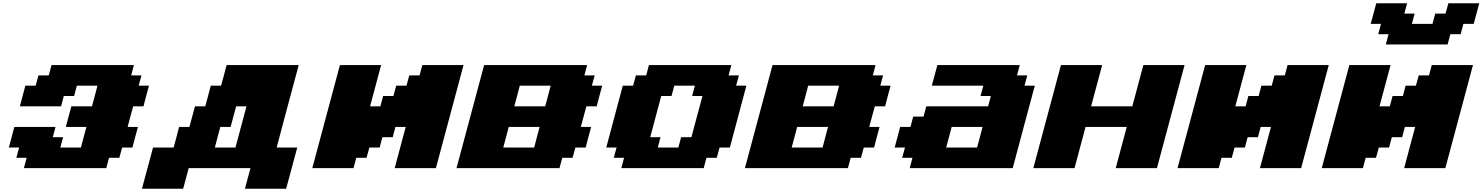

<svg xmlns="http://www.w3.org/2000/svg" viewBox="-20 -1020 8996 1165"><path d="M125 0H625L641.6 -62.5H704.1L721.2 -125H783.7Q789.1 -145.5 800 -187.3Q811 -229 816.9 -250H754.4Q759.8 -270.5 771 -312.3Q782.2 -354 788.1 -375H850.6Q856 -395.5 866.9 -437.3Q877.9 -479 883.8 -500H821.3L838.4 -562.5H775.9L792.5 -625H292.5L275.9 -562.5H213.4L196.3 -500H133.8Q128.4 -479 117.2 -437.5Q106 -396 100.6 -375H350.6L367.2 -437.5H429.7L446.3 -500H571.3Q565.9 -479 554.9 -437.3Q543.9 -395.5 538.1 -375H413.1Q407.2 -354 396 -312.3Q384.8 -270.5 379.4 -250H504.4Q498.5 -229 487.5 -187.3Q476.6 -145.5 471.2 -125H346.2L362.8 -187.5H300.3L316.9 -250H66.9Q61.5 -229 50.3 -187.3Q39.1 -145.5 33.7 -125H96.2L79.1 -62.5H141.6Z M1466.3 125H1716.3Q1727.5 83.5 1750 0Q1772.5 -83.5 1783.7 -125H1658.7Q1680.7 -208.5 1725.3 -375.2Q1770 -542 1792.5 -625H1355Q1349.6 -604 1338.4 -562.3Q1327.1 -520.5 1321.3 -500H1258.8Q1253.4 -479 1242.4 -437.5Q1231.4 -396 1225.6 -375H1163.1Q1157.7 -354 1146.2 -312.3Q1134.8 -270.5 1129.4 -250H1066.9Q1061.5 -229 1050.5 -187.3Q1039.6 -145.5 1033.7 -125H908.7Q897.5 -83.5 875 0Q852.5 83.5 841.3 125H1091.3Q1097.2 104 1108.4 62.5Q1119.6 21 1125 0H1500Q1494.1 21 1482.9 62.5Q1471.7 104 1466.3 125ZM1408.7 -125H1283.7Q1289.1 -145.5 1300 -187.3Q1311 -229 1316.9 -250H1379.4Q1384.8 -270.5 1396 -312.3Q1407.2 -354 1413.1 -375H1475.6Q1464.4 -333 1442.1 -249.8Q1419.9 -166.5 1408.7 -125Z M2375 0H2625Q2652.8 -104 2708.7 -312.3Q2764.6 -520.5 2792.5 -625H2542.5L2525.9 -562.5H2463.4L2446.3 -500H2383.8L2367.2 -437.5H2304.7L2288.1 -375H2225.6Q2236.8 -416.5 2259 -500Q2281.2 -583.5 2292.5 -625H2042.5Q2014.6 -520.5 1958.7 -312.3Q1902.8 -104 1875 0H2125L2141.6 -62.5H2204.1L2221.2 -125H2283.7L2300.3 -187.5H2362.8L2379.4 -250H2441.9Q2430.7 -208.5 2408.4 -125.2Q2386.2 -42 2375 0Z M2750 0H3375L3391.6 -62.5H3454.1L3471.2 -125H3533.7Q3539.1 -145.5 3550 -187.3Q3561 -229 3566.9 -250H3504.4Q3509.8 -270.5 3521 -312.3Q3532.2 -354 3538.1 -375H3600.6Q3606 -395.5 3616.9 -437.3Q3627.9 -479 3633.8 -500H3571.3L3588.4 -562.5H3525.9L3542.5 -625H2917.5Q2889.6 -520.5 2833.7 -312.3Q2777.8 -104 2750 0ZM3221.2 -125H3033.7Q3039.6 -145.5 3050.5 -187.3Q3061.5 -229 3066.9 -250H3254.4Q3248.5 -229 3237.5 -187.3Q3226.6 -145.5 3221.2 -125ZM3288.1 -375H3100.6Q3106.4 -396 3117.4 -437.5Q3128.4 -479 3133.8 -500H3321.3Q3315.9 -479 3304.9 -437.3Q3293.9 -395.5 3288.1 -375Z M3750 0H4250L4266.6 -62.5H4329.1L4346.2 -125H4408.7Q4425.8 -187.5 4458.7 -312.5Q4491.7 -437.5 4508.8 -500H4446.3L4463.4 -562.5H4400.9L4417.5 -625H3917.5L3900.9 -562.5H3838.4L3821.3 -500H3758.8Q3742.2 -437.5 3708.7 -312.5Q3675.3 -187.5 3658.7 -125H3721.2L3704.1 -62.5H3766.6ZM4096.2 -125H3971.2L3987.8 -187.5H3925.3Q3936.5 -229 3958.7 -312.3Q3981 -395.5 3992.2 -437.5H4054.7L4071.3 -500H4196.3L4179.7 -437.5H4242.2Q4231 -396 4208.7 -312.5Q4186.5 -229 4175.3 -187.5H4112.8Z M4500 0H5125L5141.6 -62.5H5204.1L5221.2 -125H5283.7Q5289.1 -145.5 5300 -187.3Q5311 -229 5316.9 -250H5254.4Q5259.8 -270.5 5271 -312.3Q5282.2 -354 5288.1 -375H5350.6Q5356 -395.5 5366.9 -437.3Q5377.9 -479 5383.8 -500H5321.3L5338.4 -562.5H5275.9L5292.5 -625H4667.5Q4639.6 -520.5 4583.7 -312.3Q4527.8 -104 4500 0ZM4971.2 -125H4783.7Q4789.6 -145.5 4800.5 -187.3Q4811.5 -229 4816.9 -250H5004.4Q4998.5 -229 4987.5 -187.3Q4976.6 -145.5 4971.2 -125ZM5038.1 -375H4850.6Q4856.4 -396 4867.4 -437.5Q4878.4 -479 4883.8 -500H5071.3Q5065.9 -479 5054.9 -437.3Q5043.9 -395.5 5038.1 -375Z M5500 0H6125Q6147 -83 6191.7 -250Q6236.3 -417 6258.8 -500H6196.3L6213.4 -562.5H6150.9L6167.5 -625H5667.5Q5662.1 -604 5650.9 -562.3Q5639.6 -520.5 5633.8 -500H5946.3L5929.7 -437.5H5992.2L5975.6 -375H5600.6L5583.5 -312.5H5521L5504.4 -250H5441.9Q5436.5 -229 5425.3 -187.3Q5414.1 -145.5 5408.7 -125H5471.2L5454.1 -62.5H5516.6ZM5908.7 -125H5721.2Q5727.1 -145.5 5738 -187.3Q5749 -229 5754.4 -250H5941.9Q5936.5 -229 5925.5 -187.3Q5914.6 -145.5 5908.7 -125Z M6750 0H7000Q7027.8 -104 7083.7 -312.3Q7139.6 -520.5 7167.5 -625H6917.5Q6906.2 -583.5 6884 -500Q6861.8 -416.5 6850.6 -375H6600.6Q6611.8 -416.5 6634 -500Q6656.2 -583.5 6667.5 -625H6417.5Q6389.6 -520.5 6333.7 -312.3Q6277.8 -104 6250 0H6500Q6511.2 -42 6533.4 -125Q6555.7 -208 6566.9 -250H6816.9Q6805.7 -208.5 6783.4 -125.2Q6761.2 -42 6750 0Z M7625 0H7875Q7902.8 -104 7958.7 -312.3Q8014.6 -520.5 8042.5 -625H7792.5L7775.9 -562.5H7713.4L7696.3 -500H7633.8L7617.2 -437.5H7554.7L7538.1 -375H7475.6Q7486.8 -416.5 7509 -500Q7531.2 -583.5 7542.5 -625H7292.5Q7264.6 -520.5 7208.7 -312.3Q7152.8 -104 7125 0H7375L7391.6 -62.5H7454.1L7471.2 -125H7533.7L7550.3 -187.5H7612.8L7629.4 -250H7691.9Q7680.7 -208.5 7658.4 -125.2Q7636.2 -42 7625 0Z M8500 0H8750Q8777.8 -104 8833.7 -312.3Q8889.6 -520.5 8917.5 -625H8667.5L8650.9 -562.5H8588.4L8571.3 -500H8508.8L8492.2 -437.5H8429.7L8413.1 -375H8350.6Q8361.8 -416.5 8384 -500Q8406.2 -583.5 8417.5 -625H8167.5Q8139.6 -520.5 8083.7 -312.3Q8027.8 -104 8000 0H8250L8266.6 -62.5H8329.1L8346.2 -125H8408.7L8425.3 -187.5H8487.8L8504.4 -250H8566.9Q8555.7 -208.5 8533.4 -125.2Q8511.2 -42 8500 0ZM8388.7 -750H8763.7L8780.3 -812.5H8842.8L8859.4 -875H8921.9Q8927.7 -896 8939 -937.5Q8950.2 -979 8955.6 -1000H8768.1L8751 -937.5H8688.5L8671.9 -875H8546.9L8563.5 -937.5H8501L8518.1 -1000H8330.6Q8325.2 -979 8314 -937.3Q8302.7 -895.5 8296.9 -875H8359.4L8342.8 -812.5H8405.3Z"/></svg>

Font: Faithful 32x
Style: BoldOblique
Weight: 400
Foundry: Faithful Resource Pack
Version: Version 1.0; January 27, 2023